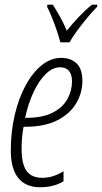

<svg xmlns="http://www.w3.org/2000/svg" viewBox="-20 -786 434 816"><path d="M149.4 9.8Q89.8 9.8 57.9 -29.3Q25.9 -68.4 25.9 -146.5Q25.9 -226.6 42.7 -297.9Q59.6 -369.1 89.1 -423.6Q118.7 -478 157.5 -509Q196.3 -540 240.2 -540Q280.8 -540 305.4 -516.6Q330.1 -493.2 330.1 -442.4Q330.1 -391.1 303.7 -346.7Q277.3 -302.2 223.4 -274.7Q169.4 -247.1 86.4 -247.1H80.1Q71.8 -203.1 71.8 -152.8Q71.8 -88.9 93 -59.6Q114.3 -30.3 159.2 -30.3Q183.6 -30.3 205.6 -37.4Q227.5 -44.4 250 -58.1V-15.6Q230.5 -3.4 205.3 3.2Q180.2 9.8 149.4 9.8ZM86.9 -285.2H91.3Q161.1 -285.2 204.1 -307.4Q247.1 -329.6 266.6 -365.2Q286.1 -400.9 286.1 -440.4Q286.1 -468.3 273.7 -484.1Q261.2 -500 235.4 -500Q203.6 -500 174.6 -471.7Q145.5 -443.4 122.6 -394.5Q99.6 -345.7 86.9 -285.2ZM236.3 -606Q231.9 -625 221.9 -654.5Q211.9 -684.1 200.4 -712.6Q189 -741.2 180.2 -756.8L181.6 -766.1H204.6Q217.3 -746.1 233.9 -717Q250.5 -688 263.7 -655.3Q287.1 -684.6 314.2 -713.4Q341.3 -742.2 370.6 -766.1H393.6L392.6 -756.8Q375 -739.3 352.5 -712.4Q330.1 -685.5 309.1 -657.2Q288.1 -628.9 275.4 -606Z"/></svg>

Font: Open Sans Condensed Light
Style: Italic
Weight: 300
Width: 3
Italic angle: -12°
Designer: Monotype Design Team
Foundry: Monotype Imaging Inc.
Version: Version 3.000; ttfautohint (v1.8.4)